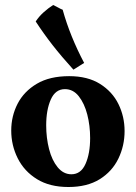

<svg xmlns="http://www.w3.org/2000/svg" viewBox="-20 -739 544 769"><path d="M254 10Q179 10 128 -21.5Q77 -53 51 -105Q25 -157 25 -216Q25 -274 50.5 -323.5Q76 -373 127.5 -403.5Q179 -434 257 -434Q331 -434 380.5 -403Q430 -372 454.5 -322Q479 -272 479 -214Q479 -155 454 -103.5Q429 -52 379 -21Q329 10 254 10ZM266 -41Q304 -41 322.5 -82.5Q341 -124 341 -186Q341 -236 329.5 -280.5Q318 -325 295.5 -353.5Q273 -382 240 -382Q202 -382 183.5 -340.5Q165 -299 165 -237Q165 -187 176.5 -142Q188 -97 211 -69Q234 -41 266 -41ZM193 -719Q202 -715 212.5 -709Q223 -703 231 -700Q246 -646 267.5 -593Q289 -540 317 -487L274 -460Q226 -513 190.5 -558.5Q155 -604 123 -653Q136 -673 155 -690Q174 -707 193 -719Z"/></svg>

Font: Ruwudu
Style: Bold
Weight: 700
Designer: Becca Hirsbrunner Spalinger
Foundry: SIL International
Version: Version 3.000